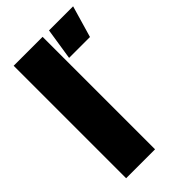

<svg xmlns="http://www.w3.org/2000/svg" viewBox="-215 -772 845 845"><g transform="rotate(-45 207.5 -350.0)"><path d="M45 0V-700H225V0ZM242 -552 265 -700H415L372 -552Z"/></g></svg>

Font: Figtree Light Black
Style: Regular
Weight: 900
Version: Version 2.000